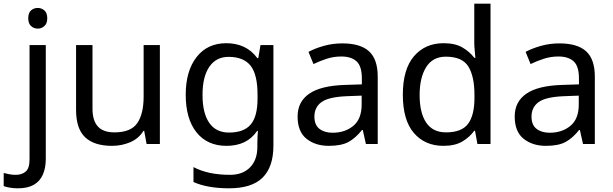

<svg xmlns="http://www.w3.org/2000/svg" viewBox="-75 -780 3323 1040"><path d="M22 240Q-3 240 -22 236.5Q-41 233 -55 228V157Q-40 161 -24 164Q-8 167 11 167Q43 167 64 149.5Q85 132 85 83V-536H173V80Q173 130 157 166Q141 202 108 221Q75 240 22 240ZM78 -681Q78 -710 93 -723.5Q108 -737 130 -737Q150 -737 165.5 -723.5Q181 -710 181 -681Q181 -653 165.5 -639Q150 -625 130 -625Q108 -625 93 -639Q78 -653 78 -681Z M791 -536V0H719L706 -71H702Q676 -29 630 -9.5Q584 10 532 10Q435 10 386 -36.5Q337 -83 337 -185V-536H426V-191Q426 -127 455 -95Q484 -63 545 -63Q634 -63 668.5 -113Q703 -163 703 -257V-536Z M1151 -546Q1204 -546 1246.5 -526Q1289 -506 1319 -465H1324L1336 -536H1406V9Q1406 124 1347.5 182Q1289 240 1166 240Q1108 240 1059.5 231.5Q1011 223 973 206V125Q1052 167 1171 167Q1240 167 1279.5 126.5Q1319 86 1319 16V-5Q1319 -17 1320 -39.5Q1321 -62 1322 -71H1318Q1290 -30 1248.5 -10Q1207 10 1152 10Q1048 10 989.5 -63Q931 -136 931 -267Q931 -395 989.5 -470.5Q1048 -546 1151 -546ZM1163 -472Q1096 -472 1059 -418.5Q1022 -365 1022 -266Q1022 -167 1058.5 -114.5Q1095 -62 1165 -62Q1246 -62 1283 -105.5Q1320 -149 1320 -246V-267Q1320 -377 1282 -424.5Q1244 -472 1163 -472Z M1779 -545Q1877 -545 1924 -502Q1971 -459 1971 -365V0H1907L1890 -76H1886Q1851 -32 1812.5 -11Q1774 10 1706 10Q1633 10 1585 -28.5Q1537 -67 1537 -149Q1537 -229 1600 -272.5Q1663 -316 1794 -320L1885 -323V-355Q1885 -422 1856 -448Q1827 -474 1774 -474Q1732 -474 1694 -461.5Q1656 -449 1623 -433L1596 -499Q1631 -518 1679 -531.5Q1727 -545 1779 -545ZM1805 -259Q1705 -255 1666.5 -227Q1628 -199 1628 -148Q1628 -103 1655.5 -82Q1683 -61 1726 -61Q1794 -61 1839 -98.5Q1884 -136 1884 -214V-262Z M2327 10Q2227 10 2167 -59.5Q2107 -129 2107 -267Q2107 -405 2167.5 -475.5Q2228 -546 2328 -546Q2390 -546 2429.5 -523Q2469 -500 2494 -467H2500Q2499 -480 2496.5 -505.5Q2494 -531 2494 -546V-760H2582V0H2511L2498 -72H2494Q2470 -38 2430 -14Q2390 10 2327 10ZM2341 -63Q2426 -63 2460.5 -109.5Q2495 -156 2495 -250V-266Q2495 -366 2462 -419.5Q2429 -473 2340 -473Q2269 -473 2233.5 -416.5Q2198 -360 2198 -265Q2198 -169 2233.5 -116Q2269 -63 2341 -63Z M2955 -545Q3053 -545 3100 -502Q3147 -459 3147 -365V0H3083L3066 -76H3062Q3027 -32 2988.5 -11Q2950 10 2882 10Q2809 10 2761 -28.5Q2713 -67 2713 -149Q2713 -229 2776 -272.5Q2839 -316 2970 -320L3061 -323V-355Q3061 -422 3032 -448Q3003 -474 2950 -474Q2908 -474 2870 -461.5Q2832 -449 2799 -433L2772 -499Q2807 -518 2855 -531.5Q2903 -545 2955 -545ZM2981 -259Q2881 -255 2842.5 -227Q2804 -199 2804 -148Q2804 -103 2831.5 -82Q2859 -61 2902 -61Q2970 -61 3015 -98.5Q3060 -136 3060 -214V-262Z"/></svg>

Font: Noto Sans Gunjala Gondi
Style: Regular
Weight: 400
Designer: Ek Type
Foundry: Ek Type
Version: Version 1.004